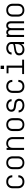

<svg xmlns="http://www.w3.org/2000/svg" viewBox="2606 -3383 788 6040"><g transform="rotate(-90 3000.0 -363.0)"><path d="M303 10Q208 10 152.5 -45Q97 -100 97 -194V-356Q97 -450 153 -505Q209 -560 303 -560Q395 -560 450.5 -508.5Q506 -457 507 -370H441Q440 -432 403 -466Q366 -500 303 -500Q238 -500 200.5 -462.5Q163 -425 163 -356V-194Q163 -126 200.5 -88Q238 -50 303 -50Q366 -50 403 -84.5Q440 -119 441 -180H507Q506 -93 450.5 -41.5Q395 10 303 10Z M900 9Q807 9 752 -46Q697 -101 697 -195V-355Q697 -449 752 -504Q807 -559 900 -559Q993 -559 1048 -504Q1103 -449 1103 -356V-195Q1103 -101 1048 -46Q993 9 900 9ZM900 -49Q965 -49 1001 -87Q1037 -125 1037 -195V-355Q1037 -425 1000.5 -463Q964 -501 900 -501Q836 -501 799.5 -463Q763 -425 763 -355V-195Q763 -125 799 -87Q835 -49 900 -49Z M1303 0V-550H1369V-492Q1390 -524 1424.5 -542Q1459 -560 1506 -560Q1599 -560 1654 -505Q1709 -450 1709 -356V0H1643V-356Q1643 -426 1606.5 -464Q1570 -502 1506 -502Q1441 -502 1405 -464Q1369 -426 1369 -356V0Z M2100 9Q2007 9 1952 -46Q1897 -101 1897 -195V-355Q1897 -449 1952 -504Q2007 -559 2100 -559Q2193 -559 2248 -504Q2303 -449 2303 -356V-195Q2303 -101 2248 -46Q2193 9 2100 9ZM2100 -49Q2165 -49 2201 -87Q2237 -125 2237 -195V-355Q2237 -425 2200.5 -463Q2164 -501 2100 -501Q2036 -501 1999.5 -463Q1963 -425 1963 -355V-195Q1963 -125 1999 -87Q2035 -49 2100 -49Z M2702 10Q2640 10 2591 -12Q2542 -34 2513 -75Q2484 -116 2482 -171H2548Q2551 -114 2595.5 -81.5Q2640 -49 2704 -49Q2741 -49 2774 -60Q2807 -71 2827.5 -94.5Q2848 -118 2848 -153Q2848 -187 2824 -212.5Q2800 -238 2755 -244Q2727 -248 2699.5 -251.5Q2672 -255 2644 -259Q2582 -267 2543.5 -302Q2505 -337 2505 -399Q2505 -448 2531.5 -484Q2558 -520 2601.5 -540Q2645 -560 2698 -560Q2755 -560 2801 -538.5Q2847 -517 2874 -479.5Q2901 -442 2901 -392H2835Q2831 -444 2791 -472.5Q2751 -501 2698 -501Q2646 -501 2607.5 -475Q2569 -449 2569 -406Q2569 -371 2588.5 -349.5Q2608 -328 2659 -321Q2683 -318 2711 -314.5Q2739 -311 2771 -306Q2840 -295 2876.5 -253.5Q2913 -212 2913 -158Q2913 -102 2885 -64.5Q2857 -27 2809 -8.5Q2761 10 2702 10Z M3303 10Q3208 10 3152.5 -45Q3097 -100 3097 -194V-356Q3097 -450 3153 -505Q3209 -560 3303 -560Q3395 -560 3450.5 -508.5Q3506 -457 3507 -370H3441Q3440 -432 3403 -466Q3366 -500 3303 -500Q3238 -500 3200.5 -462.5Q3163 -425 3163 -356V-194Q3163 -126 3200.5 -88Q3238 -50 3303 -50Q3366 -50 3403 -84.5Q3440 -119 3441 -180H3507Q3506 -93 3450.5 -41.5Q3395 10 3303 10Z M3691 0V-60H3890V-490H3714V-550H3956V-60H4143V0ZM3849 -737H3955V-630H3849Z M4460 11Q4378 11 4328 -33Q4278 -77 4278 -155Q4278 -218 4314 -250.5Q4350 -283 4405 -298Q4423 -302 4454.5 -307.5Q4486 -313 4518 -317.5Q4550 -322 4568 -324Q4594 -328 4614.5 -335Q4635 -342 4635 -369V-406Q4635 -449 4596.5 -475Q4558 -501 4507 -501Q4453 -501 4413 -472.5Q4373 -444 4369 -392H4303Q4304 -442 4331 -479.5Q4358 -517 4403.5 -538.5Q4449 -560 4507 -560Q4559 -560 4602.5 -540Q4646 -520 4672.5 -484Q4699 -448 4699 -399V0H4633V-88Q4614 -43 4566.5 -16Q4519 11 4460 11ZM4470 -47Q4519 -47 4556 -69Q4593 -91 4613 -128.5Q4633 -166 4633 -213V-290Q4623 -282 4594.5 -275.5Q4566 -269 4531 -263.5Q4496 -258 4464 -252.5Q4432 -247 4412 -240Q4382 -229 4363 -208.5Q4344 -188 4344 -151Q4344 -97 4381.5 -72Q4419 -47 4470 -47Z M4855 0V-548H4921V-514Q4931 -535 4953 -547.5Q4975 -560 5004 -560Q5038 -560 5064 -544.5Q5090 -529 5105 -503Q5119 -527 5145.5 -543.5Q5172 -560 5212 -560Q5282 -560 5317 -519.5Q5352 -479 5352 -411V0H5286V-409Q5286 -458 5265.5 -480Q5245 -502 5212 -502Q5180 -502 5158 -480Q5136 -458 5136 -409V0H5071V-409Q5071 -458 5049.5 -480Q5028 -502 4996 -502Q4963 -502 4942 -480Q4921 -458 4921 -409V0Z M5700 9Q5607 9 5552 -46Q5497 -101 5497 -195V-355Q5497 -449 5552 -504Q5607 -559 5700 -559Q5793 -559 5848 -504Q5903 -449 5903 -356V-195Q5903 -101 5848 -46Q5793 9 5700 9ZM5700 -49Q5765 -49 5801 -87Q5837 -125 5837 -195V-355Q5837 -425 5800.5 -463Q5764 -501 5700 -501Q5636 -501 5599.5 -463Q5563 -425 5563 -355V-195Q5563 -125 5599 -87Q5635 -49 5700 -49Z"/></g></svg>

Font: Tiny ExtraLight
Style: Regular
Weight: 200
Monospace: yes
Designer: Philipp Nurullin, Konstantin Bulenkov
Foundry: JetBrains
Version: Version 2.251; ttfautohint (v1.8.4.7-5d5b)